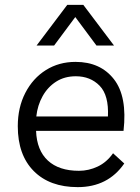

<svg xmlns="http://www.w3.org/2000/svg" viewBox="-20 -760 575 788"><path d="M299 8Q184 8 118.5 -58Q53 -124 53 -242Q53 -319 84 -379Q115 -439 168.5 -472.5Q222 -506 290 -506Q392 -506 447.5 -435Q503 -364 487 -223H128Q131 -143 176.5 -101Q222 -59 304 -59Q344 -59 381 -76.5Q418 -94 444 -131L490 -89Q423 8 299 8ZM291 -447Q245 -447 210.5 -425Q176 -403 155 -365.5Q134 -328 129 -282H423Q427 -369 389 -408Q351 -447 291 -447ZM448 -573H376L289 -690L202 -573H130L256 -740H322Z"/></svg>

Font: LivvicRegular
Style: Regular
Weight: 400
Designer: Jacques Le Bailly, Baron von Fonthausen
Version: Version 1.001; ttfautohint (v1.8.2)